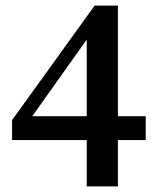

<svg xmlns="http://www.w3.org/2000/svg" viewBox="-20 -664 560 684"><path d="M95 -250H289V-523ZM499 -250V-165H400V0H289V-165H23V-236L317 -644H400V-250Z"/></svg>

Font: TypoPRO Source Serif Pro
Style: Regular
Weight: 600
Designer: Frank Grießhammer
Foundry: Adobe Systems Incorporated
Version: Version 1.017;PS 1.0;hotconv 1.0.79;makeotf.lib2.5.61930